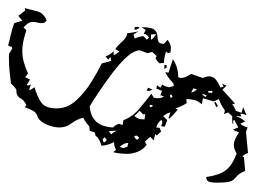

<svg xmlns="http://www.w3.org/2000/svg" viewBox="-99 -454 631 473"><g transform="rotate(-90 216.5 -217.5)"><path d="M76 78Q74 70 67 64L66 68L32 71Q26 57 20.5 52Q15 47 11 43Q7 39 5 30Q3 21 3 -1Q3 -9 5 -17Q7 -25 17 -25Q21 6 33 22.5Q45 39 75 50Q77 48 84 45.5Q91 43 94 43Q103 43 111.5 47Q120 51 127 56Q129 51 130 47.5Q131 44 134 41L139 54L158 44L155 41L149 42L148 40Q153 39 158 39Q163 39 167 39L176 29L172 19L181 21Q195 11 209 6L203 -6L211 -33L196 -36Q204 -44 206.5 -54Q209 -64 209 -74L199 -73Q195 -79 191.5 -86.5Q188 -94 186 -101L183 -95Q177 -100 171.5 -105Q166 -110 161 -116L162 -118L176 -113Q175 -119 172.5 -123Q170 -127 167 -131L157 -121L141 -127L142 -136L151 -133L158 -135Q151 -145 139 -148L138 -140L129 -136L119 -147L123 -150Q119 -152 115 -152.5Q111 -153 107 -154L116 -163L104 -176L96 -172Q85 -180 79.5 -193Q74 -206 74 -220Q74 -228 75 -237Q76 -246 78 -254L84 -247Q92 -252 103 -252Q95 -267 94 -283Q101 -285 108 -288.5Q115 -292 119 -298Q127 -298 128 -303Q129 -308 131 -312L142 -313Q151 -322 163 -328Q159 -344 149 -357Q139 -370 139 -387Q139 -400 145.5 -416.5Q152 -433 164 -440Q175 -442 180.5 -452.5Q186 -463 189 -472L194 -468Q207 -474 211.5 -483.5Q216 -493 233 -493Q237 -496 240.5 -499Q244 -502 247 -506Q262 -508 278 -509.5Q294 -511 310 -511H320L333 -503L338 -504V-507L341 -513Q355 -509 369 -506Q383 -503 396 -498L402 -478L414 -488L427 -471L433 -472Q429 -457 425 -441Q421 -425 402 -418Q396 -423 396 -430Q396 -435 397.5 -441Q399 -447 399 -452Q399 -460 394.5 -465.5Q390 -471 385 -475L379 -468Q366 -472 353.5 -475Q341 -478 327 -478Q313 -478 299 -474Q285 -470 272 -464L263 -471L257 -459L244 -467L242 -464L245 -457L232 -461L231 -459L238 -448Q214 -441 200 -431Q186 -421 186 -393Q186 -367 205.5 -345.5Q225 -324 251 -308Q277 -292 297 -282Q298 -276 300 -270Q302 -264 303 -259L313 -261L306 -266L314 -273Q319 -260 327 -253H318V-250L326 -239L332 -249Q340 -244 350.5 -232Q361 -220 371 -220Q372 -213 373 -206Q374 -199 376 -192L368 -204L358 -201Q363 -191 364 -180L355 -171L360 -166Q368 -169 370 -179L379 -174L386 -184Q386 -160 380 -153Q374 -146 366 -145.5Q358 -145 351.5 -143Q345 -141 345 -129L355 -120Q351 -117 345.5 -114.5Q340 -112 335 -112L324 -113L322 -119L326 -124Q311 -129 298 -129L297 -140Q303 -147 310 -150L315 -147L325 -158L322 -170L329 -188Q329 -203 312.5 -221Q296 -239 272 -257Q248 -275 225.5 -290Q203 -305 191 -312Q141 -308 139 -254Q142 -252 144.5 -248Q147 -244 148 -240L145 -231L157 -229Q165 -207 184.5 -190.5Q204 -174 222 -160L212 -154L211 -145Q211 -136 215 -129L218 -136V-138L229 -134L235 -148L243 -146L237 -138L245 -133Q242 -130 240.5 -125.5Q239 -121 238 -117L241 -105L248 -106Q261 -119 275 -126L274 -118L307 -107Q288 -94 263 -94Q261 -90 261 -88Q261 -81 264 -74.5Q267 -68 271 -62L261 -34Q262 -31 263.5 -26Q265 -21 265 -19Q265 -7 256 -0.5Q247 6 237 10L240 18L247 14L242 25L232 15L198 46L196 39Q191 44 180 48L175 62L189 66Q185 68 179.5 70Q174 72 169 74L173 64L172 59L166 62L167 52L166 49Q165 55 161.5 60.5Q158 66 154 71L148 59Q142 66 139 77L128 73ZM108 -270 115 -275 110 -280 104 -279 102 -276ZM131 -245V-250L130 -265L122 -259Q128 -253 131 -245ZM101 -217Q101 -228 91 -238L88 -229L92 -219ZM384 -190 380 -197V-202L386 -201L387 -195L386 -190ZM172 -175 171 -180 180 -189 167 -202Q159 -192 159 -181V-177ZM114 -190 119 -196 118 -202H116L110 -198L109 -194ZM232 -157 229 -166 230 -172 237 -168ZM192 -156 195 -160 193 -165 189 -163V-161ZM369 -148 368 -161H355Q357 -157 361 -154Q365 -151 369 -148ZM287 -122 283 -128H293V-123ZM214 -108 219 -110 220 -113 219 -114H215L212 -112ZM233 -48 235 -55V-57L225 -62Q227 -53 233 -48ZM218 -24 222 -34H219L214 -26ZM224 -10H229V-20H225ZM192 4 189 0 200 -5 202 -2Z"/></g></svg>

Font: Kolker Brush
Style: Regular
Weight: 400
Designer: Robert E. Leuschke
Foundry: Robert E. Leuschke
Version: Version 1.010; ttfautohint (v1.8.3)